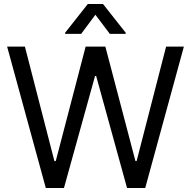

<svg xmlns="http://www.w3.org/2000/svg" viewBox="-20 -940 955 960"><path d="M15.6 -707H104.5L252 -134.8H258.8L408.2 -707H506.8L657.2 -134.8H663.1L810.5 -707H899.4L706.1 0H615.2L460.9 -559.6H455.1L299.8 0H209ZM457 -866.2 385.7 -770.5H305.7V-776.4L418.9 -919.9H495.1L608.4 -776.4V-770.5H529.3Z"/></svg>

Font: Pretendard Std
Style: Regular
Weight: 400
Designer: Base glyphs from Inter by Rasmus Andersson; Hangeul glyphs from Noto Sans CJK(Source Han Sans) by Jang Soo-young and Kan
Foundry: Kil Hyung-jin
Version: Version 1.309